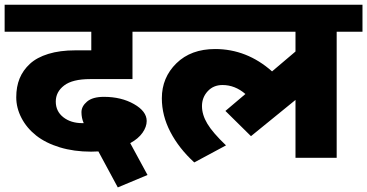

<svg xmlns="http://www.w3.org/2000/svg" viewBox="-35 -674 1568 820"><path d="M353.9 -26.3Q281.1 -26.3 220.4 -44.7Q159.8 -63.2 119.3 -95.3Q78.9 -127.4 56.6 -170.4Q34.4 -213.3 34.4 -258.6Q34.4 -303.8 48.8 -339Q63.2 -374.1 92.8 -401.4Q122.3 -428.7 171.6 -443.9Q220.9 -459 286.7 -459H354.9V-538.4H-15.2V-653.7H646.1V-538.4H530.8V-336.2H349.8Q274.5 -336.2 238.9 -308.9Q203.2 -281.6 203.2 -240.1Q203.2 -198.7 235.3 -173.4Q267.4 -148.1 316.5 -148.1H322.5Q312.9 -169.9 312.9 -194.9Q312.9 -219.9 336.7 -240.1Q360.5 -260.4 409 -260.4Q482.8 -260.4 537.2 -229.5Q591.5 -198.7 591.5 -157.2Q591.5 -132.5 573.6 -106.9Q555.6 -81.4 521.2 -62.7L595 73.3L468.1 126.4L385.2 -27.3Q365 -26.3 353.9 -26.3Z M656.2 -254.3Q656.2 -342.8 718.4 -403.7Q780.6 -464.6 883.7 -464.6Q1019.2 -464.6 1126.9 -369.1L1227 -454V-538.4H606.7V-653.7H1513.1V-538.4H1402.9V0H1227V-247.2L1036.9 -92.5L927.7 -200.2L1013.1 -272.5Q968.7 -310.9 915.1 -310.9Q876.6 -310.9 852.1 -284.4Q827.6 -257.8 827.6 -220.9Q827.6 -184 850.4 -145.9Q873.1 -107.7 930.2 -53.1L794.7 19.7Q729.5 -39.9 692.9 -110Q656.2 -180 656.2 -254.3Z"/></svg>

Font: Khula ExtraBold
Style: Regular
Weight: 800
Designer: Erin McLaughlin, Steve Matteson
Version: Version 1.002;PS 1.0;hotconv 1.0.72;makeotf.lib2.5.5900; ttf